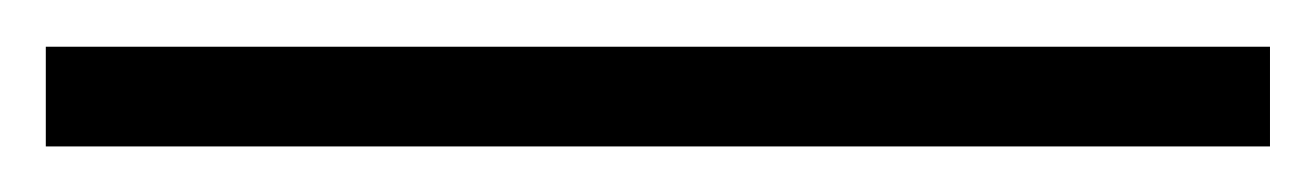

<svg xmlns="http://www.w3.org/2000/svg" viewBox="-24 52 569 83"><path d="M-4.2 115.3V72.2H525V115.3Z"/></svg>

Font: Afacad Flux Light
Style: Regular
Weight: 300
Designer: Kristian Moeller
Foundry: Dicotype
Version: Version 1.100